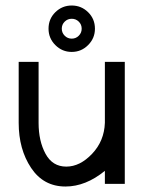

<svg xmlns="http://www.w3.org/2000/svg" viewBox="-20 -677 528 707"><path d="M221.2 9.8Q140.1 9.8 94.5 -58.8Q48.8 -127.4 48.8 -224.6V-449.2H122.1V-224.6Q122.1 -157.7 147.7 -110.6Q173.3 -63.5 224.1 -63.5Q274.4 -63.5 319.1 -110.6Q363.8 -157.7 366.2 -224.6V-449.2H439.5V0H366.2V-47.9Q295.4 9.8 221.2 9.8ZM244.1 -485.8Q209 -485.8 183.8 -511Q158.7 -536.1 158.7 -571.3Q158.7 -607.4 183.8 -632.1Q209 -656.7 244.1 -656.7Q279.3 -656.7 304.4 -632.1Q329.6 -607.4 329.6 -571.3Q329.6 -536.1 304.4 -511Q279.3 -485.8 244.1 -485.8ZM244.1 -534.7Q259.3 -534.7 270 -545.4Q280.8 -556.2 280.8 -571.3Q280.8 -586.9 270 -597.4Q259.3 -607.9 244.1 -607.9Q229 -607.9 218.3 -597.4Q207.5 -586.9 207.5 -571.3Q207.5 -556.2 218.3 -545.4Q229 -534.7 244.1 -534.7Z"/></svg>

Font: Catrinity
Style: Regular
Weight: 400
Designer: Alexander Lange
Foundry: High-Logic / Made with FontCreator
Version: Version 2.090;May 20, 2024;FontCreator 15.0.0.2974 64-bit